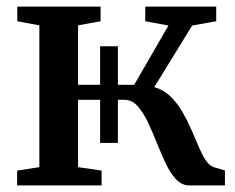

<svg xmlns="http://www.w3.org/2000/svg" viewBox="-20 -563 714 583"><path d="M32 0V-45L99.5 -55.5V-486L32.5 -498.5V-543H285.5V-498.5L217 -486V-305.5H387.5L491.5 -485.5L421 -498.5V-543H636.5V-498.5L563.5 -485.5L448.5 -298.5Q476.5 -290.5 497 -270.8Q517.5 -251 532.8 -225Q548 -199 560.2 -171.2Q572.5 -143.5 583 -118.5Q593.5 -93.5 604.5 -76.8Q615.5 -60 629 -55.5L663 -45.5V0H555Q532 0 514.5 -18.8Q497 -37.5 483 -67.2Q469 -97 455.8 -130.2Q442.5 -163.5 428.5 -193Q414.5 -222.5 397.5 -241.2Q380.5 -260 357.5 -260H217V-55.5L288.5 -45V0ZM284 -129V-422.5H338V-129Z"/></svg>

Font: Merriweather 48pt SemiBold
Style: Regular
Weight: 600
Version: Version 2.100